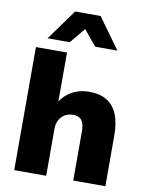

<svg xmlns="http://www.w3.org/2000/svg" viewBox="-100 -1012 836 1083"><g transform="rotate(10 318.0 -470.5)"><path d="M58 0V-705H236V-412H229Q253 -457 297.5 -483Q342 -509 399 -509Q459 -509 499 -485Q539 -461 559.5 -412.5Q580 -364 580 -288V0H396V-281Q396 -311 389 -329.5Q382 -348 367.5 -356.5Q353 -365 332 -365Q305 -365 284.5 -353Q264 -341 252.5 -319.5Q241 -298 241 -269V0ZM114 -765 241 -941H387L514 -765H387L314 -853L241 -765Z"/></g></svg>

Font: Nunito Sans 10pt Black
Style: Regular
Weight: 900
Designer: Vernon Adams
Foundry: Vernon Adams
Version: Version 3.101;gftools[0.9.27]